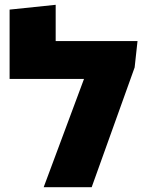

<svg xmlns="http://www.w3.org/2000/svg" viewBox="-20 -780 618 800"><path d="M212 -609H553L541 -499L362 0H162L330 -451H20V-740L212 -760Z"/></svg>

Font: Noto Sans Hebrew Thin Black
Style: Regular
Weight: 900
Version: Version 3.001